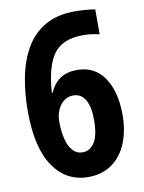

<svg xmlns="http://www.w3.org/2000/svg" viewBox="-83 -780 636 849"><g transform="rotate(-10 235.0 -356.0)"><path d="M31 -323Q31 -403 45 -475Q59 -547 91 -602.5Q123 -658 177.5 -690Q232 -722 313 -722Q333 -722 359 -720Q385 -718 403 -715V-603Q386 -607 367.5 -609.5Q349 -612 331 -612Q238 -612 198 -558Q158 -504 150 -385H154Q188 -465 276 -465Q356 -465 398.5 -402Q441 -339 441 -235Q441 -163 418 -107.5Q395 -52 351 -21Q307 10 245 10Q146 10 88.5 -74.5Q31 -159 31 -323ZM239 -102Q272 -102 292.5 -133.5Q313 -165 313 -235Q313 -294 294.5 -325.5Q276 -357 240 -357Q216 -357 197.5 -342Q179 -327 169.5 -303.5Q160 -280 160 -254Q160 -213 168 -178Q176 -143 194 -122.5Q212 -102 239 -102Z"/></g></svg>

Font: Noto Sans Sinhala UI ExtraCondensed
Style: Bold
Weight: 700
Width: 2
Designer: Jelle Bosma - Monotype Design Team
Foundry: Monotype Imaging Inc.
Version: Version 2.006; ttfautohint (v1.8.4.7-5d5b)